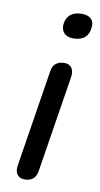

<svg xmlns="http://www.w3.org/2000/svg" viewBox="-83 -745 410 791"><g transform="rotate(10 122.0 -349.5)"><path d="M79 7Q58 7 48 -7Q38 -21 42 -46L106 -449Q109 -472 122.5 -483Q136 -494 158 -494Q179 -494 189 -480Q199 -466 195 -441L131 -38Q128 -16 115 -4.5Q102 7 79 7ZM176 -600Q151 -600 138 -613Q125 -626 126 -649Q129 -677 146.5 -691.5Q164 -706 193 -706Q219 -706 232.5 -693.5Q246 -681 243 -658Q241 -630 224 -615Q207 -600 176 -600Z"/></g></svg>

Font: Nunito Medium
Style: Italic
Weight: 500
Designer: Vernon Adams
Foundry: Vernon Adams
Version: Version 3.601